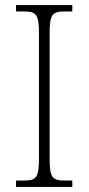

<svg xmlns="http://www.w3.org/2000/svg" viewBox="-20 -734 348 754"><path d="M43 0H264V-25H235C187 -25 175 -35 175 -109V-605C175 -679 187 -689 235 -689H264V-714H43V-689H73C121 -689 133 -679 133 -605V-109C133 -35 121 -25 73 -25H43Z"/></svg>

Font: Noto Serif Hebrew SemiCondensed ExtraLight
Style: Regular
Weight: 200
Width: 4
Designer: Monotype Design Team
Foundry: Monotype Imaging Inc.
Version: Version 2.004